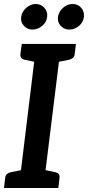

<svg xmlns="http://www.w3.org/2000/svg" viewBox="-23 -941 440 961"><path d="M71 0 159 -721H283L194 0ZM-3 0 3 -52Q5 -64 12 -70Q19 -76 31 -79L96 -92L97 0ZM168 0 192 -92 254 -79Q266 -76 271 -70Q276 -64 275 -52L269 0ZM186 -721 162 -629 100 -642Q89 -645 83.5 -651.5Q78 -658 79 -670L86 -721ZM357 -721 351 -670Q349 -658 342 -651.5Q335 -645 323 -642L257 -629V-721ZM213 -856Q210 -830 188 -811.5Q166 -793 139 -793Q114 -793 96.5 -812Q79 -831 83 -856Q86 -882 108 -901.5Q130 -921 155 -921Q182 -921 199 -902Q216 -883 213 -856ZM397 -856Q394 -830 372.5 -811.5Q351 -793 324 -793Q298 -793 281 -811.5Q264 -830 267 -856Q271 -883 292.5 -902Q314 -921 340 -921Q367 -921 383.5 -902Q400 -883 397 -856Z"/></svg>

Font: Aleo SemiBold
Style: Italic
Weight: 600
Italic angle: -7°
Designer: Alessio Laiso
Foundry: Alessio Laiso
Version: Version 2.001;gftools[0.9.29]